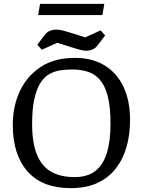

<svg xmlns="http://www.w3.org/2000/svg" viewBox="-20 -959 736 992"><path d="M345 13Q198 13 122 -73.5Q46 -160 46 -313Q46 -410 82.5 -488Q119 -566 190 -613Q261 -660 367 -660Q457 -660 520.5 -621Q584 -582 618 -510.5Q652 -439 652 -338Q652 -266 634.5 -202.5Q617 -139 580 -90.5Q543 -42 485 -14.5Q427 13 345 13ZM365 -44Q432 -44 472.5 -75.5Q513 -107 532 -168.5Q551 -230 551 -319Q551 -407 536.5 -462.5Q522 -518 495 -548Q468 -578 432 -589Q396 -600 353 -600Q321 -600 291 -595.5Q261 -591 234.5 -576Q208 -561 188.5 -530Q169 -499 157.5 -448Q146 -397 146 -319Q146 -219 171.5 -158.5Q197 -98 245.5 -71Q294 -44 365 -44ZM425 -697Q410 -697 392 -702Q374 -707 355 -713L276 -738L196 -702L173 -728L210 -777Q221 -792 236.5 -799Q252 -806 271 -806Q286 -806 304 -801.5Q322 -797 341 -791L420 -766L500 -802L523 -776L486 -727Q475 -711 459.5 -704Q444 -697 425 -697ZM177 -881 187 -939H519L509 -881Z"/></svg>

Font: Faustina
Style: Regular
Weight: 400
Designer: Alfonso Garcia
Foundry: http://www.omnibus-type.com
Version: Version 1.200